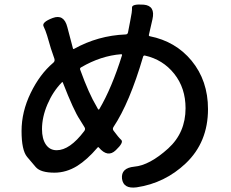

<svg xmlns="http://www.w3.org/2000/svg" viewBox="-20 -798 1040 864"><path d="M595 45Q535 53 529 6Q524 -42 584 -48Q653 -54 737 -130Q815 -201 815 -311Q815 -402 764 -466Q713 -530 632 -548Q626 -549 624 -543Q563 -335 491 -227Q485 -218 491 -210Q513 -180 525.5 -168.5Q538 -157 501 -122Q465 -87 425 -134Q422 -138 419 -134Q372 -79 327 -51Q278 -21 225 -21Q163 -21 141 -46Q121 -69 102 -92Q77 -122 77 -208.5Q77 -295 118 -379.5Q159 -464 219 -515Q228 -522 225 -533L209 -580Q200 -609 192 -638Q185 -661 176 -679.5Q167 -698 217 -717Q268 -736 283 -676L308 -581Q309 -576 313 -578Q421 -638 545 -643Q554 -643 556 -652L566 -704Q575 -746 574 -763.5Q573 -781 627 -777Q680 -772 666 -711L650 -641Q649 -636 654 -635Q770 -612 842 -525Q916 -435 916 -307Q916 -158 816 -63Q722 26 595 45ZM235 -122Q294 -122 359 -208Q366 -217 360 -226Q355 -235 339 -260Q312 -300 263 -426Q261 -431 258 -427Q218 -386 193.5 -328.5Q169 -271 169 -217Q169 -173 186.5 -147.5Q204 -122 235 -122ZM421 -307Q424 -303 427 -307Q483 -402 529 -549Q530 -554 525 -554Q434 -547 345 -495Q338 -491 341 -484Q380 -376 415 -318Z"/></svg>

Font: Resource Han Rounded CN Medium
Style: Regular
Weight: 500
Designer: Cyano Hao (round all glyphs); Ryoko NISHIZUKA 西塚涼子 (kana, bopomofo & ideographs); Paul D. Hunt (Latin, Greek & Cyrillic)
Foundry: Cyano Hao
Version: 0.990